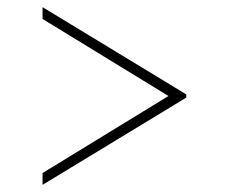

<svg xmlns="http://www.w3.org/2000/svg" viewBox="-20 -579 640 537"><path d="M501 -306 99 -62V-95L470 -322L501 -315ZM501 -306 470 -299 99 -526V-559L501 -315Z"/></svg>

Font: BioRhyme ExtraBold ExtraLight
Style: Regular
Weight: 250
Version: Version 1.600;gftools[0.9.33]